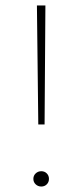

<svg xmlns="http://www.w3.org/2000/svg" viewBox="-20 -678 303 702"><path d="M115 -658H146L143 -223H120ZM102 -24Q102 -36 110.5 -44Q119 -52 131 -52Q143 -52 151 -44Q159 -36 159 -24Q159 -12 151 -4Q143 4 131 4Q119 4 110.5 -4Q102 -12 102 -24Z"/></svg>

Font: Ysabeau SC Extralight
Style: Regular
Weight: 200
Designer: Christian Thalmann (Catharsis Fonts)
Version: Version 0.003